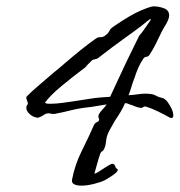

<svg xmlns="http://www.w3.org/2000/svg" viewBox="-20 -577 566 605"><path d="M237 8Q222 8 213.5 3.5Q205 -1 207 -11Q216 -58 237 -100Q258 -142 277 -185Q280 -190 285 -192L287 -193Q294 -196 292 -203L291 -205Q290 -207 290 -209.5Q290 -212 291 -216Q296 -225 303.5 -232.5Q311 -240 316 -248L267 -240Q229 -236 206 -230Q183 -224 152 -218H147Q142 -218 137 -219.5Q132 -221 127 -219Q125 -219 120.5 -216.5Q116 -214 114 -212Q110 -210 105 -208Q100 -206 98 -206Q84 -208 73.5 -217.5Q63 -227 63 -237Q63 -244 67 -248Q67 -248 67.5 -248.5Q68 -249 68 -250Q68 -254 64.5 -262Q61 -270 65 -274Q80 -289 104 -309.5Q128 -330 150 -349Q164 -360 186.5 -379.5Q209 -399 234.5 -419.5Q260 -440 280 -454Q287 -459 290.5 -459.5Q294 -460 298 -460H300Q304 -460 310 -464Q317 -469 320 -472.5Q323 -476 325 -480L327 -484Q332 -490 340 -495Q393 -531 424 -544Q455 -557 464 -557Q480 -557 496.5 -551Q513 -545 513 -528Q513 -519 504 -502Q491 -482 479 -455.5Q467 -429 451 -404Q447 -398 440 -398L438 -397Q436 -397 433 -394Q423 -380 416 -364Q409 -348 404 -332Q398 -317 394 -303Q390 -289 385 -277Q402 -278 419 -280.5Q436 -283 453 -281Q464 -280 471.5 -275.5Q479 -271 489 -269Q500 -267 508.5 -255Q517 -243 522 -232Q524 -227 525 -222.5Q526 -218 526 -214Q526 -205 520 -205Q517 -205 512 -208Q502 -214 479.5 -225Q457 -236 443 -240Q438 -242 436 -241.5Q434 -241 432 -240L429 -238Q424 -236 418 -238Q409 -240 402.5 -243Q396 -246 391 -247Q381 -252 374 -252Q368 -238 360 -224.5Q352 -211 343 -198Q336 -186 326.5 -169Q317 -152 315 -138Q314 -131 313 -123.5Q312 -116 309 -110Q308 -106 306 -104Q304 -102 302 -100L300 -99Q297 -96 296 -93Q291 -79 287.5 -65.5Q284 -52 278 -32Q278 -30 278 -30Q282 -30 291 -36Q299 -41 309.5 -48Q320 -55 328 -59Q332 -61 333 -61Q340 -61 342.5 -54.5Q345 -48 346 -47Q351 -45 351 -42Q351 -37 343 -30.5Q335 -24 325 -18Q315 -12 310 -9Q298 -3 276 2.5Q254 8 237 8ZM139 -250Q155 -250 178 -253Q201 -256 222.5 -259.5Q244 -263 252 -264Q269 -267 278 -268Q287 -269 297.5 -270Q308 -271 327 -272Q332 -282 346.5 -314Q361 -346 380 -385.5Q399 -425 415 -457Q418 -464 421 -467.5Q424 -471 426 -473Q428 -475 434 -484Q440 -493 446.5 -502Q453 -511 454 -513Q457 -519 452.5 -516.5Q448 -514 425 -495Q404 -479 369 -454Q334 -429 289 -394Q285 -391 280 -390.5Q275 -390 270 -387L253 -370Q252 -368 249 -365Q209 -335 174 -306Q139 -277 122 -254Q121 -253 126 -251Q129 -250 139 -250Z"/></svg>

Font: Vujahday Script
Style: Regular
Weight: 400
Designer: Robert E. Leuschke
Foundry: Robert E. Leuschke
Version: Version 1.010; ttfautohint (v1.8.3)